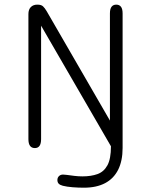

<svg xmlns="http://www.w3.org/2000/svg" viewBox="-20 -646 659 848"><path d="M465.5 -586.5Q465.5 -607 472.8 -616.2Q480 -625.5 493.5 -625.5Q507 -625.5 514.2 -616.2Q521.5 -607 521.5 -586.5V7.5Q521.5 64.5 501.8 103.8Q482 143 444 163Q406 183 350.5 183Q326 183 300.8 181Q275.5 179 257.5 174.5Q244.5 171 239 165Q233.5 159 233.5 149Q233.5 138.5 240.5 131.8Q247.5 125 258.5 125Q266 125 275.5 126.5Q290 128.5 308.5 130.8Q327 133 344 133Q382.5 133 410.8 122.8Q439 112.5 454.5 84Q470 55.5 470 0L161.5 -532.5V-31.5Q161.5 8 134 8Q105.5 8 105.5 -31.5V-584Q105.5 -604 116.2 -614.8Q127 -625.5 144.5 -625.5H145.5Q162 -625.5 170 -618Q178 -610.5 186.5 -596L465.5 -113.5Z"/></svg>

Font: Sono Monospace Light
Style: Regular
Weight: 300
Version: Version 2.112